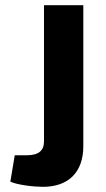

<svg xmlns="http://www.w3.org/2000/svg" viewBox="-20 -710 409 742"><path d="M302 -690H150V-163C150 -128 129 -110 84 -110H37L20 -8C48 5 111 12 146 12C244 12 302 -44 302 -145Z"/></svg>

Font: SnT
Style: Bold
Weight: 700
Designer: Natanael Gama
Version: Version 1.001;PS 001.001;hotconv 1.0.70;makeotf.lib2.5.58329